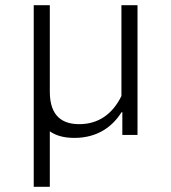

<svg xmlns="http://www.w3.org/2000/svg" viewBox="-20 -520 660 740"><path d="M172 200V-14C194 2 225 11.5 266.5 11.5C360 11.5 416 -36 448.5 -87.5H451.5V0H510V-500H448V-150C413.5 -79.5 358.5 -41.5 285.5 -41.5C226 -41.5 172 -67 172 -166.5V-500H110V200Z"/></svg>

Font: Monaspace Argon ExtraLight
Style: Regular
Weight: 200
Designer: Riley Cran & the Lettermatic Team
Foundry: Lettermatic
Version: Version 1.000 (Monaspace Argon)